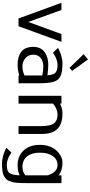

<svg xmlns="http://www.w3.org/2000/svg" viewBox="503 -1255 922 1968"><g transform="rotate(90 964.0 -271.0)"><path d="M249 0H168.9L8.8 -439.9H82L205.1 -100.1L329.1 -439.9H409.2Z M460.4 0ZM589.4 -711.9 706.5 -549.3 675.3 -522.9 535.6 -667ZM470.7 -404.8Q557.6 -450.2 628.4 -450.2Q720.2 -450.2 760.3 -430.2Q783.7 -418.5 797.4 -401.6Q811 -384.8 819.8 -355Q833.5 -306.6 833.5 -202.1V0H753.4V-7.8Q698.2 9.8 644.5 9.8Q559.6 9.8 510 -28.6Q460.4 -66.9 460.4 -151.9Q460.4 -248 545.4 -285.2Q588.9 -304.7 640.6 -304.7H642.1Q694.8 -304.7 751.5 -295.9Q748.5 -354.5 726.3 -377.2Q704.1 -399.9 645.8 -399.9Q587.4 -399.9 520.5 -353ZM753.4 -61V-243.2Q708 -253.9 659.2 -253.9Q610.4 -253.9 575.4 -227.5Q540.5 -201.2 540.5 -151.4Q540.5 -101.6 576.2 -70.8Q611.8 -40 660.6 -40Q709.5 -40 753.4 -61Z M1042 -353V0H961.9V-439.9H1042V-424.8Q1090.3 -450.2 1144 -450.2Q1249.5 -450.2 1301.3 -398.4Q1353 -346.7 1353 -240.2V0H1272.9V-228Q1272.9 -330.6 1241.7 -366.7Q1213.4 -399.9 1154.8 -399.9Q1096.2 -399.9 1042 -353Z M1856.9 -439.9V-78.1Q1856.9 26.4 1845.7 65.4Q1834.5 104.5 1820.8 121.1Q1806.6 137.7 1783.2 149.9Q1742.7 169.9 1661.4 169.9Q1580.1 169.9 1494.1 125L1543.9 73.2Q1610.8 120.1 1667 120.1Q1701.7 120.1 1722.4 113.8Q1743.2 107.4 1754.9 90.8Q1774.9 63 1776.9 -11.2Q1729.5 9.8 1675.8 9.8Q1578.6 9.8 1521.7 -52.5Q1464.8 -114.7 1464.8 -218.3Q1464.8 -321.8 1521.2 -386Q1577.6 -450.2 1650.4 -450.2Q1723.1 -450.2 1776.9 -412.1V-439.9ZM1776.9 -70.8V-296.9Q1764.2 -344.2 1737.3 -372.1Q1710.4 -399.9 1670.9 -399.9Q1614.3 -399.9 1579.6 -351.1Q1544.9 -302.2 1544.9 -219.2Q1544.9 -136.2 1582.8 -88.1Q1620.6 -40 1690.9 -40Q1743.2 -40 1776.9 -70.8Z"/></g></svg>

Font: Pfennig
Style: Medium
Weight: 500
Version: Version 20120410 ; ttfautohint (v0.8)